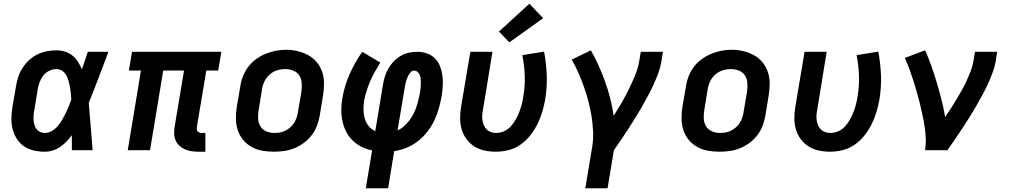

<svg xmlns="http://www.w3.org/2000/svg" viewBox="-20 -809 5440 1034"><path d="M221 8Q191 8 162 1.5Q133 -5 109.5 -21Q86 -37 70.5 -61.5Q55 -86 48 -114Q41 -142 41.5 -172.5Q42 -203 47 -233L66 -343Q70 -369 78 -394Q86 -419 101 -442.5Q116 -466 136.5 -485Q157 -504 181.5 -516Q206 -528 232 -533Q258 -538 284 -538Q308 -538 330.5 -531Q353 -524 370.5 -509.5Q388 -495 400 -476Q412 -457 421 -436Q429 -459 437 -482.5Q445 -506 453 -530H564Q538 -461 512 -392.5Q486 -324 458 -255Q464 -192 468.5 -128Q473 -64 479 0H367Q367 -20 367 -40.5Q367 -61 367 -81Q354 -63 338 -46.5Q322 -30 303.5 -17.5Q285 -5 264 1.5Q243 8 221 8ZM221 -93Q241 -93 259 -103.5Q277 -114 290.5 -129.5Q304 -145 314 -162.5Q324 -180 333 -198Q342 -216 349.5 -234.5Q357 -253 364 -272Q363 -289 361.5 -306Q360 -323 357 -339.5Q354 -356 349.5 -372.5Q345 -389 337 -403.5Q329 -418 315 -427.5Q301 -437 284 -437Q264 -437 244.5 -427.5Q225 -418 212.5 -401.5Q200 -385 193 -365.5Q186 -346 183 -327L165 -217Q162 -203 161 -189.5Q160 -176 161 -162.5Q162 -149 165.5 -136.5Q169 -124 176.5 -114Q184 -104 196 -98.5Q208 -93 221 -93Z M1050 8Q1031 8 1012.5 5.5Q994 3 977.5 -4Q961 -11 947.5 -23Q934 -35 926.5 -51.5Q919 -68 918 -87Q917 -106 920 -124L971 -429H859L788 0H668L739 -429H674L691 -530H1172L1155 -429H1091L1040 -124Q1039 -118 1040 -112Q1041 -106 1044.5 -101.5Q1048 -97 1054 -95Q1060 -93 1067 -93H1086V8Z M1455 8Q1423 8 1392 2.5Q1361 -3 1334.5 -18Q1308 -33 1289 -56Q1270 -79 1260.5 -108Q1251 -137 1250.5 -169Q1250 -201 1255 -233L1274 -343Q1278 -371 1288.5 -398Q1299 -425 1316.5 -448.5Q1334 -472 1358.5 -490Q1383 -508 1410 -519Q1437 -530 1464.5 -535.5Q1492 -541 1521 -541Q1553 -541 1583.5 -533.5Q1614 -526 1640.5 -511.5Q1667 -497 1686 -474Q1705 -451 1715 -422Q1725 -393 1725 -361Q1725 -329 1720 -297L1702 -187Q1697 -159 1687 -132Q1677 -105 1659 -81.5Q1641 -58 1617 -40Q1593 -22 1566 -11Q1539 0 1511 4Q1483 8 1455 8ZM1457 -93Q1472 -93 1487 -95.5Q1502 -98 1516 -105Q1530 -112 1542.5 -122.5Q1555 -133 1563.5 -146.5Q1572 -160 1577 -174.5Q1582 -189 1584 -203L1603 -313Q1606 -337 1605 -360Q1604 -383 1592.5 -401.5Q1581 -420 1560 -428.5Q1539 -437 1516 -437Q1494 -437 1471.5 -430Q1449 -423 1431.5 -407Q1414 -391 1404 -370Q1394 -349 1391 -327L1373 -217Q1369 -194 1370 -171Q1371 -148 1382 -129.5Q1393 -111 1413.5 -102Q1434 -93 1457 -93Z M1950 205 1984 1Q1954 -5 1927 -18.5Q1900 -32 1879 -52.5Q1858 -73 1844.5 -99.5Q1831 -126 1824.5 -155.5Q1818 -185 1818 -217Q1818 -249 1824 -280Q1829 -313 1839 -345.5Q1849 -378 1862.5 -409Q1876 -440 1893.5 -471Q1911 -502 1931 -530L2028 -472Q2013 -448 1999 -423Q1985 -398 1974 -372.5Q1963 -347 1954.5 -320Q1946 -293 1941 -266Q1937 -242 1937.5 -217.5Q1938 -193 1944.5 -170.5Q1951 -148 1965.5 -130Q1980 -112 2001 -103L2042 -350Q2045 -372 2052 -394.5Q2059 -417 2070.5 -438Q2082 -459 2099 -477Q2116 -495 2137 -507.5Q2158 -520 2181 -525Q2204 -530 2227 -530Q2254 -530 2279 -521.5Q2304 -513 2322 -495Q2340 -477 2349.5 -453Q2359 -429 2362.5 -402.5Q2366 -376 2364.5 -349Q2363 -322 2359 -295Q2353 -261 2344 -228Q2335 -195 2320 -162.5Q2305 -130 2282.5 -101Q2260 -72 2231.5 -49.5Q2203 -27 2170 -13.5Q2137 0 2103 5L2070 205ZM2121 -107Q2140 -115 2156 -129.5Q2172 -144 2184.5 -160.5Q2197 -177 2206.5 -195.5Q2216 -214 2222.5 -233Q2229 -252 2233.5 -271.5Q2238 -291 2242 -311Q2244 -322 2245 -334Q2246 -346 2246.5 -357.5Q2247 -369 2246 -380.5Q2245 -392 2241.5 -402.5Q2238 -413 2229.5 -421Q2221 -429 2210 -429Q2200 -429 2193 -421.5Q2186 -414 2181 -405.5Q2176 -397 2172.5 -388Q2169 -379 2166.5 -370Q2164 -361 2162 -352Q2160 -343 2159 -333Q2159 -333 2159 -333Q2159 -333 2159 -333Z M2650 8Q2619 8 2589 1.5Q2559 -5 2534.5 -20.5Q2510 -36 2492.5 -59.5Q2475 -83 2466.5 -111.5Q2458 -140 2458 -171Q2458 -202 2463 -233L2513 -530H2632L2581 -217Q2578 -202 2577 -187.5Q2576 -173 2578.5 -159.5Q2581 -146 2586.5 -133Q2592 -120 2601.5 -111Q2611 -102 2624.5 -97.5Q2638 -93 2652 -93Q2673 -93 2694 -102Q2715 -111 2730.5 -128Q2746 -145 2757 -164.5Q2768 -184 2776 -204.5Q2784 -225 2789.5 -246Q2795 -267 2798 -288Q2808 -345 2806 -401Q2804 -457 2793 -512L2910 -531Q2922 -468 2924.5 -403.5Q2927 -339 2916 -273Q2910 -239 2900 -205.5Q2890 -172 2874 -140Q2858 -108 2835.5 -79.5Q2813 -51 2783 -30Q2753 -9 2718.5 -0.5Q2684 8 2650 8ZM2723 -581 2667 -639 2831 -789 2905 -711Z M3132 205 3169 -16Q3176 -59 3174 -101Q3172 -143 3165.5 -184Q3159 -225 3148.5 -264.5Q3138 -304 3124.5 -342Q3111 -380 3095 -416.5Q3079 -453 3059 -488L3162 -538Q3185 -498 3204 -455.5Q3223 -413 3239 -368.5Q3255 -324 3266.5 -278.5Q3278 -233 3285 -185Q3307 -220 3327.5 -255.5Q3348 -291 3366 -327.5Q3384 -364 3399.5 -401Q3415 -438 3422 -477L3431 -530H3550L3542 -477Q3536 -445 3524.5 -413.5Q3513 -382 3498.5 -351Q3484 -320 3468 -290Q3452 -260 3435 -230.5Q3418 -201 3400 -172Q3382 -143 3363 -114Q3344 -85 3325 -56.5Q3306 -28 3286 0L3252 205Z M3855 8Q3823 8 3792 2.5Q3761 -3 3734.5 -18Q3708 -33 3689 -56Q3670 -79 3660.5 -108Q3651 -137 3650.5 -169Q3650 -201 3655 -233L3674 -343Q3678 -371 3688.5 -398Q3699 -425 3716.5 -448.5Q3734 -472 3758.5 -490Q3783 -508 3810 -519Q3837 -530 3864.5 -535.5Q3892 -541 3921 -541Q3953 -541 3983.5 -533.5Q4014 -526 4040.5 -511.5Q4067 -497 4086 -474Q4105 -451 4115 -422Q4125 -393 4125 -361Q4125 -329 4120 -297L4102 -187Q4097 -159 4087 -132Q4077 -105 4059 -81.5Q4041 -58 4017 -40Q3993 -22 3966 -11Q3939 0 3911 4Q3883 8 3855 8ZM3857 -93Q3872 -93 3887 -95.5Q3902 -98 3916 -105Q3930 -112 3942.5 -122.5Q3955 -133 3963.5 -146.5Q3972 -160 3977 -174.5Q3982 -189 3984 -203L4003 -313Q4006 -337 4005 -360Q4004 -383 3992.5 -401.5Q3981 -420 3960 -428.5Q3939 -437 3916 -437Q3894 -437 3871.5 -430Q3849 -423 3831.5 -407Q3814 -391 3804 -370Q3794 -349 3791 -327L3773 -217Q3769 -194 3770 -171Q3771 -148 3782 -129.5Q3793 -111 3813.5 -102Q3834 -93 3857 -93Z M4450 8Q4419 8 4389 1.5Q4359 -5 4334.5 -20.5Q4310 -36 4292.5 -59.5Q4275 -83 4266.5 -111.5Q4258 -140 4258 -171Q4258 -202 4263 -233L4313 -530H4432L4381 -217Q4378 -202 4377 -187.5Q4376 -173 4378.5 -159.5Q4381 -146 4386.5 -133Q4392 -120 4401.5 -111Q4411 -102 4424.5 -97.5Q4438 -93 4452 -93Q4473 -93 4494 -102Q4515 -111 4530.5 -128Q4546 -145 4557 -164.5Q4568 -184 4576 -204.5Q4584 -225 4589.5 -246Q4595 -267 4598 -288Q4608 -345 4606 -401Q4604 -457 4593 -512L4710 -531Q4722 -468 4724.5 -403.5Q4727 -339 4716 -273Q4710 -239 4700 -205.5Q4690 -172 4674 -140Q4658 -108 4635.5 -79.5Q4613 -51 4583 -30Q4553 -9 4518.5 -0.5Q4484 8 4450 8Z M4962 0Q4967 -33 4965.5 -66Q4964 -99 4959 -131Q4954 -163 4947 -194.5Q4940 -226 4932.5 -257Q4925 -288 4916 -318.5Q4907 -349 4897.5 -379Q4888 -409 4877 -438.5Q4866 -468 4853 -497L4962 -538Q4981 -496 4996.5 -452Q5012 -408 5025.5 -362.5Q5039 -317 5050.5 -271.5Q5062 -226 5070 -179Q5086 -202 5101.5 -226Q5117 -250 5131.5 -274.5Q5146 -299 5160 -323.5Q5174 -348 5185.5 -373.5Q5197 -399 5207 -424.5Q5217 -450 5222 -477L5231 -530H5350L5342 -477Q5336 -445 5324 -413.5Q5312 -382 5297.5 -351Q5283 -320 5266.5 -290Q5250 -260 5233 -230.5Q5216 -201 5197.5 -172Q5179 -143 5160 -114Q5141 -85 5121.5 -56.5Q5102 -28 5082 0Z"/></svg>

Font: Iosevka Curly Extended
Style: Bold Italic
Weight: 700
Width: 7
Italic angle: -9°
Monospace: yes
Designer: Belleve Invis
Foundry: Belleve Invis
Version: Version 11.1.0; ttfautohint (v1.8.3)